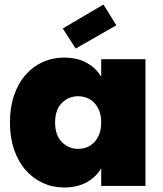

<svg xmlns="http://www.w3.org/2000/svg" viewBox="-20 -823 720 850"><path d="M24 -281Q24 -348 42.5 -401.5Q61 -455 93.5 -492Q126 -529 169.5 -548.5Q213 -568 263 -568Q323 -568 364.5 -544.5Q406 -521 428 -483V-561H624V0H428V-78Q406 -40 364.5 -16.5Q323 7 263 7Q213 7 169.5 -13Q126 -33 93.5 -70Q61 -107 42.5 -160.5Q24 -214 24 -281ZM428 -281Q428 -309 420 -330.5Q412 -352 398 -367Q384 -382 365.5 -389.5Q347 -397 326 -397Q284 -397 254 -367.5Q224 -338 224 -281Q224 -224 254 -194Q284 -164 326 -164Q347 -164 365.5 -171.5Q384 -179 398 -194Q412 -209 420 -230.5Q428 -252 428 -281ZM495 -711 315 -608 258 -697 438 -803Z"/></svg>

Font: SVN-Poppins ExtraBold
Style: Regular
Weight: 800
Designer: Ninad Kale (Devanagari), Jonny Pinhorn (Latin)
Foundry: Indian Type Foundry
Version: Version 3.002 2017; ttfautohint (v1.8.3)